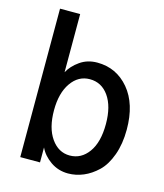

<svg xmlns="http://www.w3.org/2000/svg" viewBox="-118 -874 840 981"><g transform="rotate(15 302.0 -383.5)"><path d="M77.1 0V-785.2H183.6V-477.5Q203.1 -513.7 242.2 -541Q281.2 -568.4 333 -568.4Q434.6 -568.4 500.5 -490.2Q566.4 -412.1 566.4 -276.4Q566.4 -200.2 544.9 -141.1Q523.4 -82 488.8 -48.8Q454.1 -15.6 414.6 1Q375 17.6 334 17.6Q282.2 17.6 241.2 -10.7Q200.2 -39.1 181.6 -79.1V0ZM181.6 -276.4Q181.6 -182.6 220.2 -127.9Q258.8 -73.2 318.4 -73.2Q378.9 -73.2 417.5 -126.5Q456.1 -179.7 456.1 -276.4Q456.1 -369.1 418.5 -422.9Q380.9 -476.6 318.4 -476.6Q257.8 -476.6 219.7 -421.9Q181.6 -367.2 181.6 -276.4Z"/></g></svg>

Font: Gothic A1 SemiBold
Style: Regular
Weight: 600
Version: Version 2.50